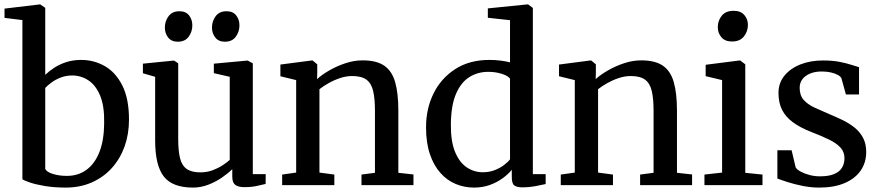

<svg xmlns="http://www.w3.org/2000/svg" viewBox="-24 -839 3984 870"><path d="M-3.5 -758V-800L156 -819H158.5L181 -803.5V-500Q197.5 -516 221.5 -531.8Q245.5 -547.5 276.2 -557.5Q307 -567.5 344 -567.5Q401.5 -567.5 450.8 -539.5Q500 -511.5 530.2 -451.8Q560.5 -392 560.5 -296.5Q560.5 -232 540.8 -176.2Q521 -120.5 483.5 -78.5Q446 -36.5 392.8 -12.8Q339.5 11 273.5 11Q222 11 180 4Q138 -3 111 -12.2Q84 -21.5 77.5 -27V-748ZM303 -497Q275.5 -497 251.5 -487.8Q227.5 -478.5 209.5 -465.2Q191.5 -452 181 -440.5V-73.5Q188 -59 216.8 -50.5Q245.5 -42 279 -42Q330 -42 367.8 -69.5Q405.5 -97 426.5 -150.2Q447.5 -203.5 448 -281.5Q449.5 -358 429.8 -405.5Q410 -453 376.5 -475Q343 -497 303 -497Z M1083.5 9Q1056 9 1042.2 -1.2Q1028.5 -11.5 1028.5 -38V-72.5Q1010 -54 981.8 -34.5Q953.5 -15 919.8 -2Q886 11 850.5 11Q757.5 11 718.2 -39.2Q679 -89.5 679 -202.5V-491L623.5 -507V-550.5L763 -564.5H765L783.5 -552V-209.5Q783.5 -155.5 791.8 -122.2Q800 -89 822 -73.5Q844 -58 884 -58Q913.5 -58 938.5 -67.2Q963.5 -76.5 983.8 -89.5Q1004 -102.5 1017 -114.5V-491L945 -507.5V-550.5L1096 -564.5H1098.5L1121.5 -552V-50H1180L1179.5 -5.5Q1162.5 -1.5 1138.8 3.8Q1115 9 1083.5 9ZM781 -650Q753 -650 738 -669Q723 -688 723 -714Q723 -743 739.8 -765.5Q756.5 -788 788.5 -788H789.5Q818 -788 832.8 -769.2Q847.5 -750.5 847.5 -724Q847.5 -695.5 831 -672.8Q814.5 -650 782 -650ZM994.5 -650Q966.5 -650 951.5 -669Q936.5 -688 936.5 -714Q936.5 -743 953.2 -765.5Q970 -788 1002 -788H1003Q1031.5 -788 1046.2 -769.2Q1061 -750.5 1061 -724Q1061 -695.5 1044.5 -672.8Q1028 -650 995.5 -650Z M1318 -57V-476L1246.5 -493.5V-546.5L1388.5 -565H1392.5L1413.5 -547.5V-506L1412.5 -480.5Q1434 -500 1467.5 -519.5Q1501 -539 1540.5 -552.2Q1580 -565.5 1619 -565.5Q1682 -565.5 1717 -541.5Q1752 -517.5 1766.5 -467Q1781 -416.5 1781 -337.5V-56L1849.5 -48.5V0H1614V-48L1675 -56V-337Q1675 -391 1667 -426Q1659 -461 1636.8 -477.8Q1614.5 -494.5 1571.5 -494.5Q1545 -494.5 1517.8 -485.5Q1490.5 -476.5 1466 -462.8Q1441.5 -449 1423.5 -435V-57L1491 -48V0H1254.5V-48Z M2123.5 11Q2080.5 11 2041.2 -5.2Q2002 -21.5 1971.8 -55.2Q1941.5 -89 1924 -140.5Q1906.5 -192 1906.5 -262.5Q1906.5 -347 1940.8 -416Q1975 -485 2039.2 -526.2Q2103.5 -567.5 2193.5 -567.5Q2220 -567.5 2243.8 -564.5Q2267.5 -561.5 2287 -556.5V-747.5L2186.5 -758.5V-801L2365 -819H2369L2390.5 -803V-50H2448.5V-5Q2428 -0.5 2400.5 4.8Q2373 10 2344 10Q2320 10 2307.5 2Q2295 -6 2295 -36.5V-69.5Q2278 -49 2252.5 -30.5Q2227 -12 2194.5 -0.5Q2162 11 2123.5 11ZM2164 -58.5Q2192.5 -58.5 2216.8 -67.8Q2241 -77 2259 -90.5Q2277 -104 2287 -117V-482.5Q2279 -495 2250.5 -504.2Q2222 -513.5 2188.5 -513.5Q2140.5 -513.5 2102.5 -489.5Q2064.5 -465.5 2042.2 -413.5Q2020 -361.5 2019 -277.5Q2018 -199.5 2037.8 -151.2Q2057.5 -103 2090.8 -80.8Q2124 -58.5 2164 -58.5Z M2580.5 -57V-476L2509 -493.5V-546.5L2651 -565H2655L2676 -547.5V-506L2675 -480.5Q2696.5 -500 2730 -519.5Q2763.5 -539 2803 -552.2Q2842.5 -565.5 2881.5 -565.5Q2944.5 -565.5 2979.5 -541.5Q3014.5 -517.5 3029 -467Q3043.5 -416.5 3043.5 -337.5V-56L3112 -48.5V0H2876.5V-48L2937.5 -56V-337Q2937.5 -391 2929.5 -426Q2921.5 -461 2899.2 -477.8Q2877 -494.5 2834 -494.5Q2807.5 -494.5 2780.2 -485.5Q2753 -476.5 2728.5 -462.8Q2704 -449 2686 -435V-57L2753.5 -48V0H2517V-48Z M3168 0V-48L3248 -57V-476L3173.5 -494V-545.5L3327 -565H3330L3353 -547.5V-56L3431 -48V0ZM3292.5 -651Q3261 -651 3244.8 -670.2Q3228.5 -689.5 3228.5 -716Q3228.5 -745 3246.2 -767.5Q3264 -790 3300 -790H3301Q3332 -790 3348.5 -771.2Q3365 -752.5 3365 -726Q3365 -697 3347 -674Q3329 -651 3293.5 -651Z M3688 11Q3651 11 3613.5 3.5Q3576 -4 3545.5 -13.8Q3515 -23.5 3498.5 -30V-158H3563L3581.5 -80Q3587.5 -70.5 3604.5 -61.2Q3621.5 -52 3644.2 -46Q3667 -40 3691.5 -40Q3731 -40 3755.5 -50.2Q3780 -60.5 3791.2 -79Q3802.5 -97.5 3802.5 -122Q3802.5 -150.5 3784.5 -170.2Q3766.5 -190 3732.8 -206.5Q3699 -223 3651 -241.5Q3602.5 -260.5 3569.5 -284.5Q3536.5 -308.5 3520 -340.8Q3503.5 -373 3503.5 -418Q3503.5 -462.5 3530 -495.5Q3556.5 -528.5 3602.2 -546.8Q3648 -565 3705 -565Q3748 -565 3780 -558.8Q3812 -552.5 3834.2 -545.2Q3856.5 -538 3868.5 -534.5V-411H3809L3788.5 -485Q3784 -493.5 3771 -500.2Q3758 -507 3739.8 -511Q3721.5 -515 3701.5 -515Q3671 -515.5 3648 -506.2Q3625 -497 3612.2 -480.5Q3599.5 -464 3599.5 -441Q3599.5 -406.5 3618 -386Q3636.5 -365.5 3666.2 -351.8Q3696 -338 3729 -324Q3761.5 -310.5 3792.2 -295.8Q3823 -281 3847.5 -261.5Q3872 -242 3886.5 -215Q3901 -188 3901 -150.5Q3901 -102 3875.8 -65.8Q3850.5 -29.5 3802.8 -9.2Q3755 11 3688 11Z"/></svg>

Font: Merriweather 24pt
Style: Regular
Weight: 400
Designer: Eben Sorkin
Foundry: Eben Sorkin
Version: Version 2.100